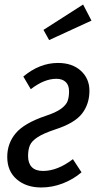

<svg xmlns="http://www.w3.org/2000/svg" viewBox="-20 -816 429 848"><path d="M375 -415Q375 -357 342.5 -314.5Q310 -272 223 -244Q172 -227 146 -210Q120 -193 112 -174Q104 -155 104 -127Q104 -95 120.5 -78Q137 -61 170 -61Q234 -61 302 -113L340 -55Q304 -24 257.5 -6Q211 12 162 12Q96 12 54 -24Q12 -60 12 -123Q12 -183 49.5 -227.5Q87 -272 181 -304Q227 -319 249.5 -335.5Q272 -352 278.5 -369.5Q285 -387 285 -413Q285 -440 270 -454Q255 -468 229 -468Q175 -468 116 -422L83 -478Q155 -538 236 -538Q299 -538 337 -503.5Q375 -469 375 -415ZM347 -796 384 -725 197 -639 172 -684Z"/></svg>

Font: Fira Sans Extra Condensed
Style: Italic
Weight: 400
Width: 3
Italic angle: -8°
Designer: Carrois Corporate & Edenspiekermann AG
Foundry: Carrois Corporate GbR & Edenspiekermann AG
Version: Version 4.203